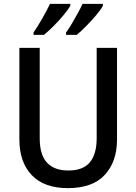

<svg xmlns="http://www.w3.org/2000/svg" viewBox="-20 -961 704 991"><path d="M584 -241Q584 -127 521 -58.5Q458 10 330 10Q208 10 144 -57Q80 -124 80 -242V-714H185V-247Q185 -162 222.5 -121.5Q260 -81 333 -81Q409 -81 444 -123.5Q479 -166 479 -248V-714H584ZM511 -931Q501 -912 477 -883.5Q453 -855 425.5 -827Q398 -799 376 -781H321V-793Q336 -814 352 -841Q368 -868 382.5 -894.5Q397 -921 406 -941H511ZM343 -931Q332 -912 309 -884Q286 -856 258 -828Q230 -800 207 -781H153V-793Q175 -825 199.5 -868Q224 -911 238 -941H343Z"/></svg>

Font: Noto Sans Gujarati UI SemiCondensed Medium
Style: Regular
Weight: 500
Width: 4
Designer: Jelle Bosma - Monotype Design Team, Universal Thirst
Foundry: Monotype Imaging Inc.
Version: Version 2.106; ttfautohint (v1.8.4.7-5d5b)